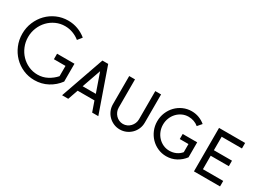

<svg xmlns="http://www.w3.org/2000/svg" viewBox="-27 -1547 3115 2295"><g transform="rotate(30 1530.0 -400.0)"><path d="M760 -154Q705 -79 622 -34.5Q539 10 440 10Q357 10 284 -22Q211 -54 157 -109.5Q103 -165 71.5 -240Q40 -315 40 -400Q40 -485 71.5 -560Q103 -635 157 -690.5Q211 -746 284 -778Q357 -810 440 -810Q512 -810 575.5 -786Q639 -762 690 -720L643 -661Q601 -695 549 -714.5Q497 -734 440 -734Q374 -734 315.5 -707.5Q257 -681 213.5 -635.5Q170 -590 145 -529Q120 -468 120 -400Q120 -332 145 -271Q170 -210 213.5 -164.5Q257 -119 315.5 -92.5Q374 -66 440 -66Q512 -66 573.5 -98.5Q635 -131 680 -182V-324H520V-400H760Z M1320 0H1235L1186 -140H954L905 0H820L1030 -600H1110ZM1161 -216 1070 -476 979 -216Z M1840 -210Q1840 -165 1823 -125Q1806 -85 1776 -55Q1746 -25 1706 -7.5Q1666 10 1620 10Q1574 10 1534 -7.5Q1494 -25 1464 -55Q1434 -85 1417 -125Q1400 -165 1400 -210V-600H1480V-210Q1480 -181 1491 -155Q1502 -129 1521 -109Q1540 -89 1565.5 -77.5Q1591 -66 1620 -66Q1649 -66 1674.5 -77.5Q1700 -89 1719 -109Q1738 -129 1749 -155Q1760 -181 1760 -210V-600H1840Z M2500 -113Q2458 -57 2396 -23.5Q2334 10 2260 10Q2198 10 2143 -14.5Q2088 -39 2047.5 -81Q2007 -123 1983.5 -179.5Q1960 -236 1960 -300Q1960 -364 1983.5 -420.5Q2007 -477 2047.5 -519Q2088 -561 2143 -585.5Q2198 -610 2260 -610Q2314 -610 2361.5 -592Q2409 -574 2447 -542L2398 -485Q2370 -509 2334 -521.5Q2298 -534 2260 -534Q2214 -534 2174 -515.5Q2134 -497 2104 -465Q2074 -433 2057 -390.5Q2040 -348 2040 -300Q2040 -252 2057 -209.5Q2074 -167 2104 -135Q2134 -103 2174 -84.5Q2214 -66 2260 -66Q2308 -66 2349.5 -84.5Q2391 -103 2420 -138V-250H2300V-320H2500Z M3000 0H2640V-600H3000V-524H2720V-338H2970V-262H2720V-76H3000Z"/></g></svg>

Font: Gauge
Style: Regular
Weight: 400
Designer: Daniel Pimley
Foundry: Daniel Pimley
Version: Version 2.0